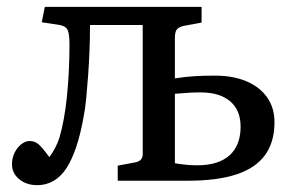

<svg xmlns="http://www.w3.org/2000/svg" viewBox="-20 -528 857 561"><path d="M89 13Q57 13 36 -4.5Q15 -22 15 -48Q15 -66 22.5 -81.5Q30 -97 42 -106.5Q54 -116 67 -116Q81 -116 92 -107Q103 -98 124 -69Q134 -82 141.5 -96.5Q149 -111 154 -127Q161 -151 166.5 -181Q172 -211 175.5 -245.5Q179 -280 181 -318.5Q183 -357 183 -399Q183 -429 177.5 -440.5Q172 -452 154 -455L102 -463L111 -508H569V-462L520 -453Q504 -450 497.5 -443Q491 -436 491 -417V-299Q523 -304 549.5 -305.5Q576 -307 609 -307Q661 -307 700 -290.5Q739 -274 760.5 -243.5Q782 -213 782 -171Q782 -113 754.5 -75Q727 -37 671 -18.5Q615 0 530 0H324V-44L372 -53Q385 -55 391 -61Q397 -67 397 -78V-455H243Q243 -417 241.5 -379.5Q240 -342 237.5 -307.5Q235 -273 232 -241.5Q229 -210 224 -185Q215 -135 202.5 -98Q190 -61 174 -36.5Q158 -12 136.5 0.5Q115 13 89 13ZM556 -45Q618 -45 650.5 -74Q683 -103 683 -158Q683 -206 652.5 -232Q622 -258 566 -258Q547 -258 531.5 -257Q516 -256 491 -254V-51Q509 -48 524.5 -46.5Q540 -45 556 -45Z"/></svg>

Font: Literata 18pt
Style: Regular
Weight: 400
Designer: Latin by Veronika Burian and Jose Scaglione. Greek by Irene Vlachou. Cyrillic by Vera Evstafieva.
Foundry: TypeTogether
Version: Version 3.103;gftools[0.9.29]